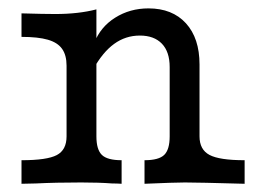

<svg xmlns="http://www.w3.org/2000/svg" viewBox="-20 -447 635 467"><path d="M141.9 -115.3V-287.1Q141.9 -312.9 131 -328.2Q120.2 -343.5 96.4 -350.4Q72.6 -357.3 32.3 -357.3V-414.5Q87.1 -412.9 114.5 -412.9Q171 -412.9 214.5 -424.2V-115.3Q214.5 -83.1 227.8 -70.2Q241.1 -57.3 275.8 -57.3V0Q264.5 -0.8 252.4 -0.8Q221 -3.2 177.4 -3.2Q115.3 -3.2 67.7 -0.8L32.3 0V-57.3Q94.4 -57.3 118.1 -69.8Q141.9 -82.3 141.9 -115.3ZM392.7 -115.3V-283.9Q392.7 -321 373.8 -340.7Q354.8 -360.5 320.2 -360.5Q285.5 -360.5 257.7 -340.3Q229.8 -320.2 206.5 -278.2L208.9 -341.9Q224.2 -381.5 260.1 -404Q296 -426.6 341.1 -426.6Q399.2 -426.6 432.3 -390.3Q465.3 -354 465.3 -290.3V-115.3Q465.3 -83.1 489.5 -70.2Q513.7 -57.3 575 -57.3V0Q462.1 -3.2 429.8 -3.2Q405.6 -3.2 331.5 0V-57.3Q366.1 -57.3 379.4 -70.2Q392.7 -83.1 392.7 -115.3Z"/></svg>

Font: Playfair Micro SmCond SmLight
Style: Regular
Weight: 360
Width: 4
Designer: Claus Eggers Sørensen
Foundry: Claus Eggers Sørensen
Version: Version 2.100;Glyphs 3.2 (3219)